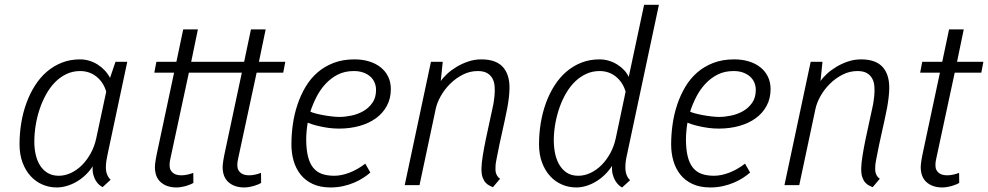

<svg xmlns="http://www.w3.org/2000/svg" viewBox="-20 -782 4174 811"><path d="M318.4 -481.9Q287.1 -481.9 260.5 -469.2Q233.9 -456.5 212.4 -434.6Q190.9 -412.6 174.6 -383.1Q158.2 -353.5 147.2 -320.3Q136.2 -287.1 130.6 -252Q125 -216.8 125 -183.1Q125 -153.8 131.1 -127.7Q137.2 -101.6 149.9 -82Q162.6 -62.5 182.1 -51Q201.7 -39.6 228.5 -39.6Q254.4 -39.6 279.8 -51.5Q305.2 -63.5 326.4 -84.7Q347.7 -106 363.5 -135Q379.4 -164.1 386.7 -198.7L428.7 -395Q417 -434.6 387.5 -458.3Q357.9 -481.9 318.4 -481.9ZM62.5 -172.4Q62.5 -218.3 69.8 -262.7Q77.1 -307.1 91.8 -347.2Q106.4 -387.2 127.9 -420.9Q149.4 -454.6 177.7 -479Q206.1 -503.4 241.2 -517.3Q276.4 -531.2 317.9 -531.2Q337.9 -531.2 356.7 -525.6Q375.5 -520 391.8 -509.8Q408.2 -499.5 421.9 -485.1Q435.5 -470.7 444.8 -453.1L467.8 -521H517.6L434.6 -130.9Q427.7 -100.1 427.2 -78.6Q426.3 -42.5 447.3 -22.9L413.6 8.3Q406.7 5.4 398.9 -1.5Q391.1 -8.3 384.5 -19Q377.9 -29.8 374 -44.7Q370.1 -59.6 371.6 -79.6Q358.4 -59.1 340.8 -42.5Q323.2 -25.9 303.5 -14.4Q283.7 -2.9 262.2 3.4Q240.7 9.8 219.7 9.8Q188 9.8 159.4 -2.4Q130.9 -14.6 109.4 -38.1Q87.9 -61.5 75.2 -95.5Q62.5 -129.4 62.5 -172.4Z M1102.1 -657.7 1073.7 -521H1185.1L1176.3 -475.1H1064L985.8 -111.8Q983.9 -104 983.2 -97.2Q982.4 -90.3 982.4 -84.5Q982.4 -71.8 986.8 -63.7Q991.2 -55.7 998.3 -50.5Q1005.4 -45.4 1014.2 -43.5Q1022.9 -41.5 1031.7 -41.5Q1044.4 -41.5 1057.9 -44.4Q1071.3 -47.4 1082.5 -51.8L1083 -9.3Q1079.1 -6.8 1071.3 -3.4Q1063.5 0 1053.5 2.9Q1043.5 5.9 1032.5 7.8Q1021.5 9.8 1011.7 9.8Q970.7 9.8 945.6 -12Q920.4 -33.7 920.4 -77.1Q920.4 -83 921.4 -90.6Q922.4 -98.1 923.6 -106.2Q924.8 -114.3 926.5 -122.6Q928.2 -130.9 929.7 -138.2L1001.5 -475.1H777.8L699.7 -111.8Q697.8 -104 697 -97.2Q696.3 -90.3 696.3 -84.5Q696.3 -71.8 700.7 -63.7Q705.1 -55.7 712.2 -50.5Q719.2 -45.4 728 -43.5Q736.8 -41.5 745.6 -41.5Q758.3 -41.5 771.7 -44.4Q785.2 -47.4 796.4 -51.8L796.9 -9.3Q793 -6.8 785.2 -3.4Q777.3 0 767.3 2.9Q757.3 5.9 746.3 7.8Q735.4 9.8 725.6 9.8Q684.6 9.8 659.4 -12Q634.3 -33.7 634.3 -77.1Q634.3 -83 635.3 -90.6Q636.2 -98.1 637.5 -106.2Q638.7 -114.3 640.4 -122.6Q642.1 -130.9 643.6 -138.2L715.3 -475.1H631.8L640.6 -521H725.1L753.9 -657.7H815.9L787.6 -521H1011.2L1040 -657.7Z M1392.1 -39.6Q1421.9 -39.6 1456.3 -52.7Q1490.7 -65.9 1522.9 -90.8L1544.4 -53.2Q1531.7 -42 1514.4 -30.8Q1497.1 -19.5 1475.8 -10.5Q1454.6 -1.5 1429.4 4.2Q1404.3 9.8 1376.5 9.8Q1332 9.8 1300.5 -5.1Q1269 -20 1249.3 -45.2Q1229.5 -70.3 1220.2 -103Q1210.9 -135.7 1210.9 -171.4Q1210.9 -213.9 1217 -257.1Q1223.1 -300.3 1236.6 -340.3Q1250 -380.4 1270.8 -415.3Q1291.5 -450.2 1321 -475.8Q1350.6 -501.5 1389.4 -516.4Q1428.2 -531.2 1477.1 -531.2Q1510.7 -531.2 1538.8 -522.7Q1566.9 -514.2 1587.4 -498Q1607.9 -481.9 1619.4 -458.5Q1630.9 -435.1 1630.9 -405.8Q1630.9 -365.7 1614 -334.7Q1597.2 -303.7 1567.9 -282.5Q1538.6 -261.2 1498.5 -250Q1458.5 -238.8 1412.1 -238.8Q1388.7 -238.8 1366.7 -241.9Q1344.7 -245.1 1326.9 -249.3Q1309.1 -253.4 1296.6 -257.6Q1284.2 -261.7 1279.8 -263.7Q1278.3 -255.9 1277.1 -246.6Q1275.9 -237.3 1275.1 -228.3Q1274.4 -219.2 1273.9 -210.7Q1273.4 -202.1 1273.4 -195.3Q1273.4 -151.4 1280.8 -121.6Q1288.1 -91.8 1303 -73.5Q1317.9 -55.2 1340.1 -47.4Q1362.3 -39.6 1392.1 -39.6ZM1474.6 -481.9Q1436 -481.9 1406.2 -466.6Q1376.5 -451.2 1354 -426.5Q1331.5 -401.9 1316.2 -371.3Q1300.8 -340.8 1291 -310.5Q1296.9 -307.1 1311.3 -303.2Q1325.7 -299.3 1343.8 -295.9Q1361.8 -292.5 1380.6 -290.3Q1399.4 -288.1 1414.1 -288.1Q1437 -288.1 1464.1 -293.7Q1491.2 -299.3 1514.4 -312.5Q1537.6 -325.7 1553 -347.7Q1568.4 -369.6 1568.4 -402.3Q1568.4 -418.5 1562.3 -433.1Q1556.2 -447.8 1544.2 -458.5Q1532.2 -469.2 1514.6 -475.6Q1497.1 -481.9 1474.6 -481.9Z M2013.7 -71.8Q2014.2 -92.8 2019.3 -124.8Q2024.4 -156.7 2031.7 -192.1Q2039.1 -227.5 2046.9 -262.7Q2054.7 -297.9 2060.5 -325.7Q2064.5 -342.8 2065.9 -354.2Q2067.4 -365.7 2068.8 -377.4Q2070.8 -398.4 2069.3 -417.2Q2067.9 -436 2060.1 -450.4Q2052.2 -464.8 2037.4 -473.4Q2022.5 -481.9 1997.6 -481.9Q1964.8 -481.9 1935.1 -466.8Q1905.3 -451.7 1881.6 -428.2Q1857.9 -404.8 1841.8 -376.2Q1825.7 -347.7 1820.3 -321.3L1752 0H1689.5L1800.3 -521H1850.1L1841.8 -439.5Q1851.1 -453.6 1868.4 -469.7Q1885.7 -485.8 1908.4 -499.5Q1931.2 -513.2 1957.8 -522.2Q1984.4 -531.2 2013.2 -531.2Q2079.1 -531.2 2107.9 -494.6Q2136.7 -458 2131.3 -391.6Q2130.9 -383.3 2130.1 -376.2Q2129.4 -369.1 2128.4 -361.8Q2127.4 -354.5 2126.2 -346.2Q2125 -337.9 2123 -327.1Q2117.7 -299.8 2112.1 -273.9Q2106.4 -248 2100.8 -222.7Q2095.2 -197.3 2089.6 -171.6Q2084 -146 2079.1 -119.1Q2078.6 -116.2 2077.6 -111.3Q2076.7 -106.4 2075.7 -101.1Q2074.7 -95.7 2074 -90.8Q2073.2 -85.9 2073.2 -83.5Q2072.8 -74.7 2072.8 -66.7Q2072.8 -58.6 2074.7 -51.8Q2076.7 -44.9 2080.6 -38.6Q2084.5 -32.2 2092.3 -26.9L2062 8.8Q2055.7 5.9 2047.1 1.7Q2038.6 -2.4 2031 -10.7Q2023.4 -19 2018.3 -33.4Q2013.2 -47.9 2013.7 -71.8Z M2565.4 -81.5Q2552.2 -61 2534.9 -44.2Q2517.6 -27.3 2497.8 -15.4Q2478 -3.4 2456.5 3.2Q2435.1 9.8 2414.1 9.8Q2382.3 9.8 2353.8 -2.4Q2325.2 -14.6 2303.7 -38.1Q2282.2 -61.5 2269.5 -95.5Q2256.8 -129.4 2256.8 -172.4Q2256.8 -218.3 2264.2 -262.7Q2271.5 -307.1 2286.1 -347.2Q2300.8 -387.2 2322.3 -420.9Q2343.8 -454.6 2372.1 -479Q2400.4 -503.4 2435.5 -517.3Q2470.7 -531.2 2512.2 -531.2Q2532.7 -531.2 2552 -525.4Q2571.3 -519.5 2587.6 -509.3Q2604 -499 2616.5 -485.6Q2628.9 -472.2 2635.7 -457L2700.7 -761.7H2763.2L2628.9 -130.9Q2621.6 -100.1 2621.6 -78.6Q2621.1 -60.5 2625.7 -45.9Q2630.4 -31.2 2641.6 -21L2607.9 9.8Q2601.1 6.8 2593.3 -0.5Q2585.4 -7.8 2578.6 -19.3Q2571.8 -30.8 2567.9 -46.1Q2564 -61.5 2565.4 -81.5ZM2512.7 -481.9Q2482.4 -481.9 2456.8 -470.2Q2431.2 -458.5 2410.2 -438.5Q2389.2 -418.5 2372.8 -391.1Q2356.4 -363.8 2345 -332.3Q2333.5 -300.8 2326.9 -266.8Q2320.3 -232.9 2319.3 -199.2Q2318.4 -169.9 2323.2 -141.4Q2328.1 -112.8 2340.3 -90.1Q2352.5 -67.4 2372.6 -53.5Q2392.6 -39.6 2422.9 -39.6Q2448.7 -39.6 2474.1 -51.5Q2499.5 -63.5 2520.8 -84.7Q2542 -106 2557.9 -135Q2573.7 -164.1 2581.1 -198.7L2622.6 -395Q2610.8 -434.6 2581.5 -458.3Q2552.2 -481.9 2512.7 -481.9Z M2996.1 -39.6Q3025.9 -39.6 3060.3 -52.7Q3094.7 -65.9 3127 -90.8L3148.4 -53.2Q3135.7 -42 3118.4 -30.8Q3101.1 -19.5 3079.8 -10.5Q3058.6 -1.5 3033.4 4.2Q3008.3 9.8 2980.5 9.8Q2936 9.8 2904.5 -5.1Q2873 -20 2853.3 -45.2Q2833.5 -70.3 2824.2 -103Q2814.9 -135.7 2814.9 -171.4Q2814.9 -213.9 2821 -257.1Q2827.1 -300.3 2840.6 -340.3Q2854 -380.4 2874.8 -415.3Q2895.5 -450.2 2925 -475.8Q2954.6 -501.5 2993.4 -516.4Q3032.2 -531.2 3081.1 -531.2Q3114.7 -531.2 3142.8 -522.7Q3170.9 -514.2 3191.4 -498Q3211.9 -481.9 3223.4 -458.5Q3234.9 -435.1 3234.9 -405.8Q3234.9 -365.7 3218 -334.7Q3201.2 -303.7 3171.9 -282.5Q3142.6 -261.2 3102.5 -250Q3062.5 -238.8 3016.1 -238.8Q2992.7 -238.8 2970.7 -241.9Q2948.7 -245.1 2930.9 -249.3Q2913.1 -253.4 2900.6 -257.6Q2888.2 -261.7 2883.8 -263.7Q2882.3 -255.9 2881.1 -246.6Q2879.9 -237.3 2879.2 -228.3Q2878.4 -219.2 2877.9 -210.7Q2877.4 -202.1 2877.4 -195.3Q2877.4 -151.4 2884.8 -121.6Q2892.1 -91.8 2907 -73.5Q2921.9 -55.2 2944.1 -47.4Q2966.3 -39.6 2996.1 -39.6ZM3078.6 -481.9Q3040 -481.9 3010.3 -466.6Q2980.5 -451.2 2958 -426.5Q2935.5 -401.9 2920.2 -371.3Q2904.8 -340.8 2895 -310.5Q2900.9 -307.1 2915.3 -303.2Q2929.7 -299.3 2947.8 -295.9Q2965.8 -292.5 2984.6 -290.3Q3003.4 -288.1 3018.1 -288.1Q3041 -288.1 3068.1 -293.7Q3095.2 -299.3 3118.4 -312.5Q3141.6 -325.7 3157 -347.7Q3172.4 -369.6 3172.4 -402.3Q3172.4 -418.5 3166.3 -433.1Q3160.2 -447.8 3148.2 -458.5Q3136.2 -469.2 3118.7 -475.6Q3101.1 -481.9 3078.6 -481.9Z M3617.7 -71.8Q3618.2 -92.8 3623.3 -124.8Q3628.4 -156.7 3635.7 -192.1Q3643.1 -227.5 3650.9 -262.7Q3658.7 -297.9 3664.6 -325.7Q3668.5 -342.8 3669.9 -354.2Q3671.4 -365.7 3672.9 -377.4Q3674.8 -398.4 3673.3 -417.2Q3671.9 -436 3664.1 -450.4Q3656.2 -464.8 3641.4 -473.4Q3626.5 -481.9 3601.6 -481.9Q3568.8 -481.9 3539.1 -466.8Q3509.3 -451.7 3485.6 -428.2Q3461.9 -404.8 3445.8 -376.2Q3429.7 -347.7 3424.3 -321.3L3356 0H3293.5L3404.3 -521H3454.1L3445.8 -439.5Q3455.1 -453.6 3472.4 -469.7Q3489.7 -485.8 3512.5 -499.5Q3535.2 -513.2 3561.8 -522.2Q3588.4 -531.2 3617.2 -531.2Q3683.1 -531.2 3711.9 -494.6Q3740.7 -458 3735.4 -391.6Q3734.9 -383.3 3734.1 -376.2Q3733.4 -369.1 3732.4 -361.8Q3731.4 -354.5 3730.2 -346.2Q3729 -337.9 3727.1 -327.1Q3721.7 -299.8 3716.1 -273.9Q3710.4 -248 3704.8 -222.7Q3699.2 -197.3 3693.6 -171.6Q3688 -146 3683.1 -119.1Q3682.6 -116.2 3681.6 -111.3Q3680.7 -106.4 3679.7 -101.1Q3678.7 -95.7 3678 -90.8Q3677.2 -85.9 3677.2 -83.5Q3676.8 -74.7 3676.8 -66.7Q3676.8 -58.6 3678.7 -51.8Q3680.7 -44.9 3684.6 -38.6Q3688.5 -32.2 3696.3 -26.9L3666 8.8Q3659.7 5.9 3651.1 1.7Q3642.6 -2.4 3635 -10.7Q3627.4 -19 3622.3 -33.4Q3617.2 -47.9 3617.7 -71.8Z M4050.8 -657.7 4022.5 -521H4133.8L4125 -475.1H4012.7L3934.6 -111.8Q3932.6 -104 3931.9 -97.2Q3931.2 -90.3 3931.2 -84.5Q3931.2 -71.8 3935.5 -63.7Q3939.9 -55.7 3947 -50.5Q3954.1 -45.4 3962.9 -43.5Q3971.7 -41.5 3980.5 -41.5Q3993.2 -41.5 4006.6 -44.4Q4020 -47.4 4031.2 -51.8L4031.7 -9.3Q4027.8 -6.8 4020 -3.4Q4012.2 0 4002.2 2.9Q3992.2 5.9 3981.2 7.8Q3970.2 9.8 3960.4 9.8Q3919.4 9.8 3894.3 -12Q3869.1 -33.7 3869.1 -77.1Q3869.1 -83 3870.1 -90.6Q3871.1 -98.1 3872.3 -106.2Q3873.5 -114.3 3875.2 -122.6Q3877 -130.9 3878.4 -138.2L3950.2 -475.1H3866.7L3875.5 -521H3960L3988.8 -657.7Z"/></svg>

Font: Ufes Sans Light
Style: Italic
Weight: 200
Designer: Ricardo Esteves & Thais Bronze
Foundry: ProDesignUfes - Ricardo Esteves, Thais Bronze
Version: Version 2.0